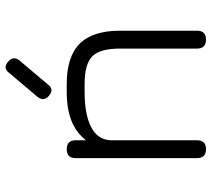

<svg xmlns="http://www.w3.org/2000/svg" viewBox="-54 -680 735 666"><g transform="rotate(-90 313.0 -347.5)"><path d="M313 -545Q292 -563 310 -585L392 -682Q409 -706 432 -686Q453 -668 435 -646L353 -549Q336 -525 313 -545ZM159 -31Q159 0 128 0Q97 0 97 -31V-452Q97 -483 128 -483Q159 -483 159 -452V-416Q209 -483 326 -483H354Q449 -483 494 -438Q539 -393 539 -298V-31Q539 0 508 0Q477 0 477 -31V-298Q477 -368 450 -394.5Q423 -421 354 -421H326Q249 -421 205 -398.5Q161 -376 159 -331Z"/></g></svg>

Font: Jura Medium
Style: Regular
Weight: 500
Designer: Daniel Johnson, Alexei Vanyashin
Foundry: Daniel Johnson
Version: Version 5.103